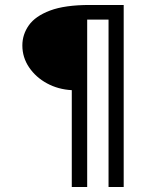

<svg xmlns="http://www.w3.org/2000/svg" viewBox="-20 -685 590 773"><path d="M269 68V-322Q214 -325 169 -349.5Q124 -374 97 -414Q70 -454 70 -502Q70 -546 96 -583Q122 -620 181.5 -642.5Q241 -665 342 -665H478V68H417V-606H331V68Z"/></svg>

Font: Inconsolata SemiExpanded
Style: Regular
Weight: 400
Width: 6
Monospace: yes
Designer: Raph Levien, Cyreal, Brenton Simpson
Foundry: Raph Levien, Cyreal, Google
Version: Version 3.000; ttfautohint (v1.8.2.53-6de2)